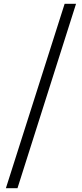

<svg xmlns="http://www.w3.org/2000/svg" viewBox="-20 -812 432 1010"><path d="M11 178H72L380 -792H320Z"/></svg>

Font: Noto Sans CJK SC DemiLight
Style: Regular
Weight: 350
Designer: Ryoko NISHIZUKA 西塚涼子 (kana, bopomofo & ideographs); Paul D. Hunt (Latin, Greek & Cyrillic); Sandoll Communications 산돌커뮤니
Foundry: Adobe
Version: Version 2.004;hotconv 1.0.118;makeotfexe 2.5.65603